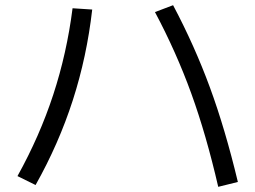

<svg xmlns="http://www.w3.org/2000/svg" viewBox="-20 -722 978 735"><path d="M573.2 -675.8 642.6 -702.1Q725.1 -546.4 783.4 -387.7Q841.8 -229 890.6 -25.4L815.4 -6.8Q769.5 -206.1 712.2 -364.3Q654.8 -522.5 573.2 -675.8ZM257.8 -690.4 333 -685.5Q312.5 -505.4 258.8 -338.6Q205.1 -171.9 116.2 -13.7L46.9 -47.9Q131.8 -200.7 183.8 -359.4Q235.8 -518.1 257.8 -690.4Z"/></svg>

Font: Pretendard
Style: Regular
Weight: 400
Designer: Base glyphs from Inter by Rasmus Andersson; Hangeul glyphs from Noto Sans CJK(Source Han Sans) by Jang Soo-young and Kan
Foundry: Kil Hyung-jin
Version: Version 1.309